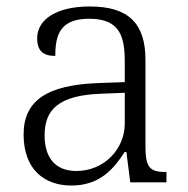

<svg xmlns="http://www.w3.org/2000/svg" viewBox="-20 -564 582 594"><path d="M201 10C291 10 333 -44 366 -94H371L383 0H495V-32H491C442 -32 430 -48 430 -112V-379C430 -491 378 -544 258 -544C152 -544 95 -502 95 -446C95 -406 114 -391 151 -391C151 -460 169 -506 256 -506C352 -506 366 -450 366 -372V-310L283 -307C127 -301 53 -254 53 -148C53 -40 117 10 201 10ZM216 -35C148 -35 118 -80 118 -145C118 -224 160 -269 292 -274L366 -277V-181C366 -105 304 -35 216 -35Z"/></svg>

Font: Noto Serif Tamil Light
Style: Italic
Weight: 300
Italic angle: -12°
Designer: Indian Type Foundry, Tom Grace, and the Monotype Design Team
Foundry: Monotype Imaging Inc.
Version: Version 2.003